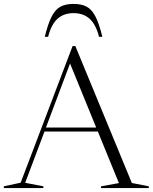

<svg xmlns="http://www.w3.org/2000/svg" viewBox="-28 -960 780 980"><path d="M645 -26 731.5 -9V0H487.5V-9L579 -25.5L471.5 -288.5H199L100.5 -27L193.5 -9V0H-8.5V-9L77.5 -27.5L342.5 -725H356.5ZM206.5 -309H463L329.5 -636ZM347.5 -893Q298.5 -893 266.2 -864.8Q234 -836.5 217.5 -772H200.5Q217 -839.5 235.8 -875.8Q254.5 -912 280.8 -926Q307 -940 347.5 -940Q388 -940 414.2 -926Q440.5 -912 459.2 -875.8Q478 -839.5 494.5 -772H477.5Q461 -836.5 428.8 -864.8Q396.5 -893 347.5 -893Z"/></svg>

Font: Newsreader 72pt Light
Style: Regular
Weight: 300
Designer: Hugues Gentile
Foundry: Production Type
Version: Version 1.003; ttfautohint (v1.8.3)